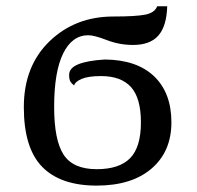

<svg xmlns="http://www.w3.org/2000/svg" viewBox="-20 -576 621 606"><path d="M213.9 -306.2Q205.1 -313 201.7 -319.6Q198.2 -326.2 198.2 -339.8Q198.2 -361.3 226.8 -373Q255.4 -384.8 311 -388.2Q412.1 -387.2 466.6 -335Q521 -282.7 521 -189.9Q521 -97.7 458.3 -43.9Q395.5 9.8 285.2 9.8Q170.9 9.8 113 -49.6Q55.2 -108.9 55.2 -237.8Q55.2 -367.2 136.2 -445.6Q217.3 -523.9 337.9 -523.9Q408.7 -523.9 438.5 -529.8Q468.3 -535.6 476.1 -556.2H507.8Q505.9 -493.2 479.7 -463.6Q453.6 -434.1 399.9 -434.1Q356.9 -434.1 317.1 -449.5Q277.3 -464.8 258.8 -464.8Q207.5 -464.8 179.2 -407Q150.9 -349.1 150.9 -238.8Q150.9 -133.3 180.9 -87.6Q210.9 -42 285.2 -42Q356.4 -42 390.6 -76.7Q424.8 -111.3 424.8 -189.9Q424.8 -266.1 393.6 -301Q362.3 -335.9 298.8 -335.9Q258.3 -335.9 237.5 -326.9Q216.8 -317.9 213.9 -306.2ZM173.8 -536.1Z"/></svg>

Font: Droid Serif
Style: Regular
Weight: 400
Designer: Monotype Design team
Foundry: Monotype Imaging Inc.
Version: Version 1.03